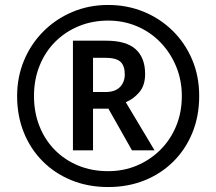

<svg xmlns="http://www.w3.org/2000/svg" viewBox="-20 -744 872 774"><path d="M274 -138V-580H407Q489 -580 527 -545.5Q565 -511 565 -446Q565 -399 541 -371.5Q517 -344 487 -332L603 -138H512L417 -306H355V-138ZM405 -373Q444 -373 463.5 -393Q483 -413 483 -444Q483 -479 465.5 -495Q448 -511 404 -511H355V-373ZM416 10Q336 10 269 -17Q202 -44 152.5 -93.5Q103 -143 76 -210Q49 -277 49 -357Q49 -433 76.5 -499.5Q104 -566 154 -616.5Q204 -667 271 -695.5Q338 -724 416 -724Q492 -724 558.5 -697Q625 -670 675.5 -620.5Q726 -571 754.5 -504Q783 -437 783 -357Q783 -277 756 -210Q729 -143 679.5 -93.5Q630 -44 563 -17Q496 10 416 10ZM416 -54Q478 -54 531.5 -76.5Q585 -99 626 -139.5Q667 -180 690 -235.5Q713 -291 713 -357Q713 -420 690.5 -475Q668 -530 628 -572Q588 -614 533.5 -637.5Q479 -661 416 -661Q352 -661 297.5 -638.5Q243 -616 202.5 -575.5Q162 -535 139.5 -479Q117 -423 117 -357Q117 -291 139 -235.5Q161 -180 201 -139.5Q241 -99 295.5 -76.5Q350 -54 416 -54Z"/></svg>

Font: Noto Sans Armenian
Style: Regular
Weight: 400
Designer: Monotype Design Team
Foundry: Monotype Imaging Inc.
Version: Version 2.007